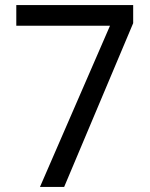

<svg xmlns="http://www.w3.org/2000/svg" viewBox="-20 -734 591 754"><path d="M412 -633 137 0H232L503 -643V-714H44V-633Z"/></svg>

Font: Noto Sans Gurmukhi UI
Style: Regular
Weight: 400
Designer: Jelle Bosma - Monotype Design Team
Foundry: Monotype Imaging Inc.
Version: Version 2.004